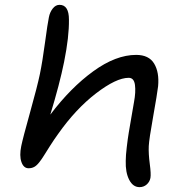

<svg xmlns="http://www.w3.org/2000/svg" viewBox="-20 -729 739 794"><path d="M557.1 44.9Q529.8 44.9 514.2 14.4Q498.5 -16.1 500 -64Q500 -85 504.2 -120.4Q508.3 -155.8 512.5 -180.7Q516.6 -205.6 524.7 -252Q532.7 -298.3 534.2 -307.1Q542 -348.6 538.1 -377.9Q534.2 -407.2 512.2 -407.2Q460.9 -407.2 377.2 -343Q293.5 -278.8 220.2 -174.8Q203.6 -151.9 186.8 -125.5Q169.9 -99.1 161.1 -84.7Q152.3 -70.3 141.8 -57.1Q131.3 -43.9 121.3 -38.6Q111.3 -33.2 98.1 -33.2Q77.6 -33.2 68.6 -59.1Q59.6 -85 67.9 -125Q74.7 -158.2 104.5 -264.9Q134.3 -371.6 145 -422.9Q155.8 -475.6 166.3 -554Q176.8 -632.3 182.1 -657.2Q186 -678.2 198 -693.6Q210 -709 226.1 -709Q265.1 -709 265.1 -647.9Q266.1 -577.1 245.1 -473.1Q226.6 -381.3 188 -254.9Q272 -366.2 365.5 -434.1Q459 -502 543 -502Q595.7 -502 617.4 -466.1Q639.2 -430.2 633.8 -372.1Q629.9 -339.4 613.3 -246.6Q596.7 -153.8 595.2 -125Q593.8 -92.8 599.4 -51Q605 -9.3 602.1 6.8Q599.1 22.9 586.7 33.9Q574.2 44.9 557.1 44.9Z"/></svg>

Font: Shantell Sans Irregular
Style: Italic
Weight: 400
Italic angle: -11.31°
Designer: Stephen Nixon, Anya Danilova, Shantell Martin
Foundry: Arrow Type
Version: Version 1.006;[9816181b4]